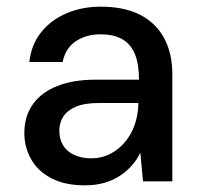

<svg xmlns="http://www.w3.org/2000/svg" viewBox="-20 -544 600 576"><path d="M235 12Q174 12 133.5 -9.5Q93 -31 73 -67Q53 -103 53 -145Q53 -195 78.5 -231Q104 -267 152 -286Q200 -305 267 -305H397Q397 -351 385 -381Q373 -411 347.5 -426Q322 -441 282 -441Q238 -441 207 -420Q176 -399 168 -358H68Q74 -411 104 -448Q134 -485 180.5 -504.5Q227 -524 282 -524Q353 -524 400.5 -499.5Q448 -475 472.5 -429.5Q497 -384 497 -321V0H409L401 -86Q391 -65 375.5 -47.5Q360 -30 339.5 -16.5Q319 -3 293 4.5Q267 12 235 12ZM254 -69Q285 -69 311 -82.5Q337 -96 355.5 -118.5Q374 -141 384 -169.5Q394 -198 395 -230V-235H277Q234 -235 208 -224Q182 -213 170 -194.5Q158 -176 158 -152Q158 -127 169 -108.5Q180 -90 202 -79.5Q224 -69 254 -69Z"/></svg>

Font: DM Sans 12pt Medium
Style: Regular
Weight: 500
Version: Version 4.004;gftools[0.9.30]